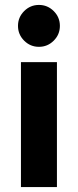

<svg xmlns="http://www.w3.org/2000/svg" viewBox="-20 -759 316 779"><path d="M198 -714Q223 -689 223 -654Q223 -619 198 -594Q173 -569 138 -569Q103 -569 78 -594Q53 -619 53 -654Q53 -689 78 -714Q103 -739 138 -739Q173 -739 198 -714ZM211 0H65V-507H211Z"/></svg>

Font: Hind Mysuru
Style: Bold
Weight: 700
Designer: Manushi Parikh, Hitesh Malaviya
Foundry: Indian Type Foundry
Version: Version 0.703;PS 1.0;hotconv 1.0.86;makeotf.lib2.5.63406